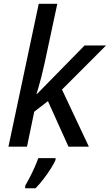

<svg xmlns="http://www.w3.org/2000/svg" viewBox="-20 -780 584 1021"><path d="M24.9 0 186 -759.8H284.7L216.8 -442.4Q207.5 -400.4 199.2 -368.2Q190.9 -335.9 184.3 -314.2Q177.7 -292.5 174.3 -280.3H176.8L429.7 -538.1H543.9L309.6 -303.7L452.6 0H344.2L234.9 -242.2L162.1 -186L123.5 0ZM113.8 221.2V208.5Q124 190.4 137.7 164.3Q151.4 138.2 163.6 110.6Q175.8 83 183.6 61H275.4V70.8Q267.6 88.9 250.7 115.7Q233.9 142.6 212.4 170.7Q190.9 198.7 168.9 221.2Z"/></svg>

Font: Open Sans Medium
Style: Italic
Weight: 500
Italic angle: -12°
Designer: Monotype Design Team
Foundry: Monotype Imaging Inc.
Version: Version 3.000